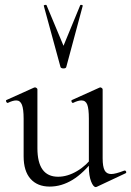

<svg xmlns="http://www.w3.org/2000/svg" viewBox="-20 -750 533 780"><path d="M76 -115V-268Q76 -307 69 -324.5Q62 -342 46 -342Q32 -342 12 -332H11Q7 -332 5 -337.5Q3 -343 7 -344L118 -394L122 -395Q125 -395 128.5 -392.5Q132 -390 132 -387V-148Q132 -32 216 -32Q254 -32 293 -55Q332 -78 360 -117L365 -106Q320 -47 275 -19.5Q230 8 182 8Q132 8 104 -23.5Q76 -55 76 -115ZM432 -43Q449 -43 485 -57H487Q491 -57 492.5 -52.5Q494 -48 490 -46L373 9L369 10Q359 10 350 -13Q341 -36 341 -73V-268Q341 -308 334.5 -325Q328 -342 311 -342Q297 -342 277 -332H276Q272 -332 270.5 -337.5Q269 -343 273 -344L384 -394L387 -395Q390 -395 393.5 -392.5Q397 -390 397 -387V-107Q397 -73 405 -58Q413 -43 432 -43ZM169 -729 238 -564 306 -729Q307 -731 312 -730Q317 -729 316 -726L249 -477Q247 -472 238 -472Q229 -472 226 -477L158 -726Q157 -729 162.5 -730Q168 -731 169 -729Z"/></svg>

Font: Cormorant Infant
Style: Regular
Weight: 400
Designer: Christian Thalmann (Catharsis Fonts)
Foundry: Catharsis Fonts
Version: Version 4.000